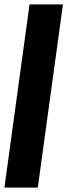

<svg xmlns="http://www.w3.org/2000/svg" viewBox="-24 -851 306 871"><path d="M-4 0 110 -831H261.5L147.5 0Z"/></svg>

Font: Merriweather 120pt ExtraBold
Style: Italic
Weight: 800
Italic angle: -7.8°
Version: Version 2.101